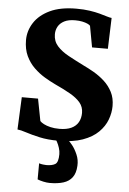

<svg xmlns="http://www.w3.org/2000/svg" viewBox="-64 -798 737 1101"><g transform="rotate(5 304.0 -247.5)"><path d="M292.5 11Q231 11 184 0.5Q137 -10 104.5 -20.8Q72 -31.5 54 -33L62.5 -219.5H156L180.5 -92.5Q187.5 -84.5 202.8 -76.5Q218 -68.5 240.8 -63Q263.5 -57.5 292.5 -57.5Q334.5 -57.5 361.5 -70.2Q388.5 -83 401.5 -106.2Q414.5 -129.5 414.5 -160Q414.5 -194 393.8 -218.8Q373 -243.5 335.5 -265Q298 -286.5 246.5 -310Q218 -323.5 185.2 -343Q152.5 -362.5 123.5 -390.5Q94.5 -418.5 76.2 -457.2Q58 -496 58 -548Q58 -601.5 88 -648.2Q118 -695 178.5 -723.8Q239 -752.5 330.5 -752.5Q374 -752.5 407.2 -747.5Q440.5 -742.5 465.2 -735.8Q490 -729 507.5 -723.5Q525 -718 536 -717L530 -539H439L416.5 -661.5Q412.5 -667 400.2 -672.5Q388 -678 370 -681.8Q352 -685.5 329.5 -685.5Q290.5 -685.5 266.5 -673Q242.5 -660.5 231.2 -640.2Q220 -620 220 -596Q220 -556 244.8 -528.2Q269.5 -500.5 310.2 -478.2Q351 -456 398 -432.5Q428 -418.5 460.8 -399.5Q493.5 -380.5 521.8 -354.8Q550 -329 567.8 -294.5Q585.5 -260 585.5 -214Q585.5 -175.5 570.8 -135.8Q556 -96 522.5 -62.8Q489 -29.5 432.5 -9.2Q376 11 292.5 11ZM265 256.5Q248 256.5 227.5 252Q207 247.5 194 242L194.5 149.5Q205 153 217.5 154.5Q230 156 236 156Q270 156 287.8 144.8Q305.5 133.5 305.5 87.5Q305.5 69.5 299.5 51Q293.5 32.5 286 18.5Q278.5 4.5 273 0H324.5H345Q356 7 373 28.2Q390 49.5 403.2 80Q416.5 110.5 414.5 144.5Q412.5 187 394.2 211.5Q376 236 343.5 246.2Q311 256.5 265 256.5Z"/></g></svg>

Font: Merriweather Light 18pt Black
Style: Regular
Weight: 900
Version: Version 2.100